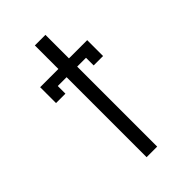

<svg xmlns="http://www.w3.org/2000/svg" viewBox="-271 -832 1127 1127"><g transform="rotate(-45 293.0 -268.0)"><path d="M249 195.3V-468.8H175.8V-405.3H97.7V-537.1H249V-732.4H336.9V-537.1H488.3V-405.3H410.2V-468.8H336.9V195.3Z"/></g></svg>

Font: Consola Mono
Style: Book
Weight: 400
Monospace: yes
Version: Version 2.001